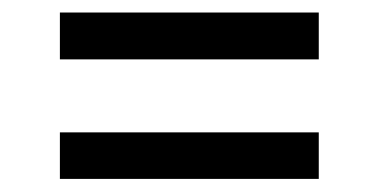

<svg xmlns="http://www.w3.org/2000/svg" viewBox="-20 -403 589 302"><path d="M481.4 -309.6H74.2V-383.3H481.4ZM481.4 -121.6H74.2V-194.8H481.4Z"/></svg>

Font: Vazirmatn RD
Style: Regular
Weight: 400
Designer: Saber Rastikerdar
Foundry: Saber Rastikerdar
Version: Version 32.102